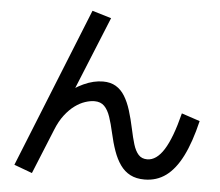

<svg xmlns="http://www.w3.org/2000/svg" viewBox="-57 -854 1113 972"><g transform="rotate(5 500.0 -367.5)"><path d="M140 55 48 21 374 -790 471 -761 294 -327 261 -349Q309 -391 360 -414.5Q411 -438 459 -438Q497 -438 524 -422Q551 -406 569.5 -376Q588 -346 601 -304.5Q614 -263 625 -211Q634 -168 644 -135Q654 -102 670.5 -83.5Q687 -65 715 -65Q762 -65 800 -125Q838 -185 870 -312L963 -281Q937 -172 901.5 -101.5Q866 -31 819 3.5Q772 38 710 38Q668 38 638 22.5Q608 7 587 -22.5Q566 -52 551.5 -93Q537 -134 526 -184Q516 -229 504.5 -263Q493 -297 474.5 -316Q456 -335 424 -335Q403 -335 377 -326.5Q351 -318 325 -299Q299 -280 275 -249Q251 -218 233 -173Z"/></g></svg>

Font: M PLUS 1 Thin Medium
Style: Regular
Weight: 500
Version: Version 1.001